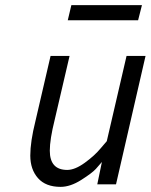

<svg xmlns="http://www.w3.org/2000/svg" viewBox="-20 -718 587 748"><path d="M216 10Q158 10 128 -24Q98 -58 98 -112Q98 -166 118 -246L177 -500H251L193 -251Q174 -175 174 -131Q174 -56 242 -56Q272 -56 310.5 -84Q349 -112 372 -140L396 -168L473 -500H547L432 0H359L377 -87Q368 -76 353.5 -60Q339 -44 296.5 -17Q254 10 216 10ZM244 -639 258 -698H533L518 -639Z"/></svg>

Font: Titillium Web
Style: Italic
Weight: 400
Italic angle: -13°
Version: Version 1.002;PS 57.000;hotconv 1.0.70;makeotf.lib2.5.55311